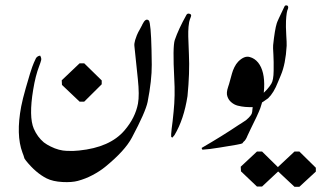

<svg xmlns="http://www.w3.org/2000/svg" viewBox="-20 -570 1219 729"><path d="M282.2 -329.6H299.8L366.2 -264.6V-250L299.8 -184.1H282.2L215.3 -247.6L214.4 -265.1ZM72.8 31.7Q69.8 20.5 65.4 9.8Q40 -57.6 60.5 -166Q65.9 -193.8 77.9 -235.8Q89.8 -277.8 93.8 -290Q103.5 -320.8 108.6 -331.8Q113.8 -342.8 114.3 -344.2Q118.2 -356.4 132.3 -358.9Q138.2 -349.1 136.2 -341.3Q133.8 -332 128.9 -319.3Q114.7 -282.7 106 -229.5Q88.9 -126.5 108.4 -81.1Q122.1 -49.8 146.5 -29.3Q158.2 -20.5 172.4 -13.7Q203.6 2 234.4 2.9Q261.2 3.9 280.3 1.5Q397.5 -10.3 452.6 -74.7Q493.7 -122.6 503.9 -176.8Q509.8 -209 503.4 -269.5Q502.9 -272.5 490.2 -396Q489.3 -404.3 493.2 -418Q496.6 -429.2 499.5 -436Q505.4 -449.7 510.3 -457.5Q520.5 -475.6 520 -475.6Q519.5 -476.1 520.5 -477.1Q532.7 -502.4 544.4 -492.7Q547.4 -490.2 548.8 -481Q555.2 -446.8 556.2 -324.2Q556.6 -265.6 540.5 -183.1Q532.7 -145 481 -47.9Q454.6 2.4 378.9 64Q358.4 80.6 330.6 95.2Q304.7 108.9 275.9 116.7Q252.9 123 217.3 121.1Q180.7 119.1 157.2 107.4Q115.7 86.4 78.6 40Q75.7 36.1 72.8 31.7Z M642.6 -57.1Q638.7 -52.7 634.8 -47.9H633.3Q630.4 -50.8 629.9 -50.8Q629.9 -50.8 629.9 -61Q631.8 -78.1 631.8 -81.5Q635.3 -105 639.2 -146.5Q645.5 -207 641.6 -272Q635.3 -393.1 643.6 -418Q657.7 -459.5 688 -513.7Q691.4 -519.5 698.2 -518.1Q709 -516.1 704.6 -505.9Q700.2 -495.6 698.2 -486.3Q696.8 -477.5 695.8 -468.3Q695.3 -458.5 694.8 -450.2Q694.8 -450.2 694.8 -431.2Q695.8 -395 697.3 -363.8Q700.7 -294.4 691.9 -205.1Q678.2 -116.7 642.6 -57.1Z M910.2 -549.3ZM900.4 -25.9Q903.8 -30.8 904.3 -31.2Q909.7 -35.2 913.6 -42Q917.5 -48.8 919.4 -54.2Q919.4 -54.2 926.3 -68.8Q929.2 -74.7 932.1 -81.1Q958.5 -133.3 968.3 -159.2Q981 -194.8 982.9 -235.4Q985.8 -300.3 960 -332.5Q946.8 -348.6 928.2 -353.5Q907.7 -359.4 884.3 -335.9Q876 -327.1 869.9 -314.7Q863.8 -302.2 860.8 -291Q857.4 -280.3 853.5 -264.6Q849.6 -249.5 846.2 -240.2Q838.4 -217.3 843.3 -204.1Q847.7 -190.4 858.4 -181.6Q869.1 -172.4 882.3 -168.9Q898.4 -165 910.6 -164.1Q922.9 -163.1 939.5 -163.1Q939 -161.1 938.5 -155.8Q938.5 -155.8 937.5 -145Q936.5 -139.6 935.5 -137.7Q932.1 -130.9 924.8 -123.5Q918 -116.7 913.6 -113.3Q909.7 -110.4 897.9 -103Q886.2 -95.7 884.8 -94.7Q824.7 -54.2 745.6 -8.3Q746.6 -4.9 747.1 -3.4Q748 -2 749 -2Q749.5 -1.5 752.2 -2Q754.9 -2.4 756.3 -2.4Q768.1 -2.4 814.5 -9.8Q898.9 -22.9 900.4 -25.9Z M1098.1 5.4H1116.7L1179.2 66.9V81.5L1116.7 139.2H1098.1L1036.6 81.5H1035.6L975.1 138.2H955.6L895 80.6L894 63L955.6 5.4H975.1L1035.6 64.9V64Z M1035.6 -258.8Q1040.5 -271 1046.4 -284.7Q1064.5 -327.1 1068.4 -396Q1068.8 -408.2 1066.9 -436.5Q1064.9 -471.2 1065.9 -490.7Q1067.9 -527.3 1073.2 -536.1Q1074.2 -538.1 1074.2 -540.5Q1074.7 -548.3 1069.3 -549.3Q1062.5 -550.8 1060.1 -545.4Q1032.7 -488.8 1030.8 -481.4Q1023.4 -458 1017.1 -398.9Q1016.1 -393.1 1018.1 -361.8Q1019.5 -337.9 1019 -301.3Q1018.6 -265.6 1010.3 -252.4Q997.6 -231 972.7 -210Q962.4 -202.6 951.2 -196.8L945.3 -176.8L961.9 -172.9Q980 -183.6 998 -196.8Q1019.5 -217.3 1035.6 -258.8Z"/></svg>

Font: Urdu Khush Khati
Style: Regular
Weight: 400
Version: Version 001.500